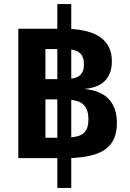

<svg xmlns="http://www.w3.org/2000/svg" viewBox="-20 -780 642 947"><path d="M262.7 0H70.3V-638.2H262.7V-759.8H331.5V-637.2Q377.4 -634.3 414.3 -624Q451.2 -613.8 477.3 -594.5Q503.4 -575.2 517.6 -546.4Q531.7 -517.6 531.7 -478Q531.7 -415.5 497.1 -381.1Q462.4 -346.7 395 -341.3Q477.5 -333.5 517.1 -290.8Q556.6 -248 556.6 -173.3Q556.6 -127.9 542.2 -95.9Q527.8 -64 499.8 -43.7Q471.7 -23.4 429.4 -13.2Q387.2 -2.9 331.5 -0.5V147H262.7ZM262.7 -389.6V-538.1H204.1V-389.6ZM331.5 -392.1Q344.7 -394 356 -397.9Q367.2 -401.9 375.7 -409.9Q384.3 -418 389.2 -430.7Q394 -443.4 394 -462.9Q394 -482.9 388.9 -496.1Q383.8 -509.3 375.2 -517.3Q366.7 -525.4 355.5 -529.5Q344.2 -533.7 331.5 -535.6ZM262.7 -100.6V-289.6H204.1V-100.6ZM331.5 -102.5Q351.1 -104.5 366.9 -109.4Q382.8 -114.3 393.6 -124.3Q404.3 -134.3 410.2 -150.4Q416 -166.5 416 -191.4Q416 -217.8 409.7 -235.1Q403.3 -252.4 392.1 -263.4Q380.9 -274.4 365.5 -279.8Q350.1 -285.2 331.5 -287.6Z"/></svg>

Font: Hack
Style: Bold
Weight: 700
Monospace: yes
Designer: Christopher Simpkins
Foundry: Christopher Simpkins
Version: Version 2.017